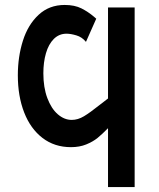

<svg xmlns="http://www.w3.org/2000/svg" viewBox="-20 -580 640 775"><path d="M52 -276Q52 -351 72.5 -415.8Q93 -480.5 135.8 -520.2Q178.5 -560 241 -560Q281.5 -560 309 -546Q336.5 -532 360.5 -511.5Q364.5 -508 368.5 -504.5L327 -411Q311 -430.5 288.2 -437.2Q265.5 -444 248.5 -444Q218.5 -444 197.2 -422.8Q176 -401.5 165.5 -365.2Q155 -329 155 -284Q155 -227 171 -184.2Q187 -141.5 213.2 -118.8Q239.5 -96 269.5 -96Q294.5 -96 319 -110.8Q343.5 -125.5 381 -155.5Q410.5 -179 416 -182.5V-550H523.5V175H416V-62.5Q392.5 -38.5 373.8 -23.2Q355 -8 328 3Q301 14 266.5 14Q200 14 151.5 -23.2Q103 -60.5 77.5 -126.2Q52 -192 52 -276Z"/></svg>

Font: JuliaMono SemiBold
Style: Regular
Weight: 600
Monospace: yes
Designer: cormullion
Foundry: corm
Version: Version 0.055; ttfautohint (v1.8.4)